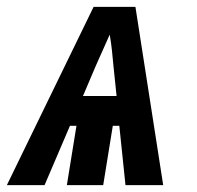

<svg xmlns="http://www.w3.org/2000/svg" viewBox="-54 -540 574 560"><path d="M-34 0 219 -520H341L422 0H312L294 -173H275L247 0H141L169 -173H150L76 0ZM188 -260H286L277 -347Q275 -370 272.5 -393Q270 -416 266 -439Q256 -416 245.5 -393Q235 -370 225 -347Z"/></svg>

Font: Iosevka Heavy Oblique
Style: Regular
Weight: 900
Italic angle: -9°
Monospace: yes
Designer: Belleve Invis
Foundry: Belleve Invis
Version: Version 32.5.0; ttfautohint (v1.8.4)